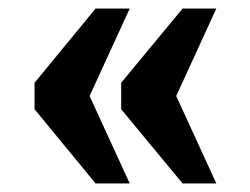

<svg xmlns="http://www.w3.org/2000/svg" viewBox="-20 -495 587 450"><path d="M408 -65H487L393 -270L487 -475H408L264 -301V-239ZM204 -65H284L190 -270L284 -475H204L61 -301V-239Z"/></svg>

Font: Noto Serif Ethiopic SemiCondensed Black
Style: Regular
Weight: 900
Width: 4
Designer: Monotype Design Team
Foundry: Monotype Imaging Inc.
Version: Version 2.102